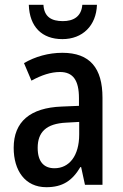

<svg xmlns="http://www.w3.org/2000/svg" viewBox="-20 -770 514 800"><path d="M384 -750H323C319 -700 285 -682 242 -682C195 -682 164 -699 161 -750H100C103 -658 155 -607 240 -607C324 -607 381 -663 384 -750ZM240 -550C182 -550 126 -534 80 -507L111 -434C153 -457 192 -470 230 -470C284 -470 309 -436 309 -361V-329L237 -326C106 -321 37 -263 37 -154C37 -60 84 10 173 10C241 10 281 -17 315 -74H318L334 0H407V-363C407 -486 355 -550 240 -550ZM256 -259 310 -262V-210C310 -120 268 -69 207 -69C164 -69 137 -95 137 -154C137 -219 172 -255 256 -259Z"/></svg>

Font: Noto Sans Sinhala Condensed Medium
Style: Regular
Weight: 500
Width: 3
Designer: Jelle Bosma - Monotype Design Team
Foundry: Monotype Imaging Inc.
Version: Version 2.006